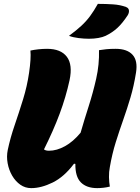

<svg xmlns="http://www.w3.org/2000/svg" viewBox="-20 -961 725 991"><path d="M141 10Q110 10 85 -7.5Q60 -25 43 -54Q26 -83 19.5 -118Q13 -153 20 -187Q33 -249 55.5 -314.5Q78 -380 99 -448Q120 -516 130 -585Q141 -660 137 -700Q155 -704 178 -706.5Q201 -709 223 -709Q294 -709 325 -668Q356 -627 339 -547Q320 -460 288 -374Q256 -288 207 -190Q215 -183 233 -183Q273 -183 315.5 -206.5Q358 -230 396 -276Q415 -342 437.5 -412Q460 -482 476.5 -555Q493 -628 491 -702Q509 -705 529 -707Q549 -709 577 -709Q636 -709 664 -678.5Q692 -648 682 -586Q671 -517 653.5 -458Q636 -399 616 -342.5Q596 -286 577.5 -227Q559 -168 547 -99Q542 -74 542.5 -47Q543 -20 547 2Q532 6 514.5 8Q497 10 482 10Q427 10 397.5 -19.5Q368 -49 369 -115L362 -116Q311 -48 252 -19Q193 10 141 10ZM485 -941Q526 -941 563.5 -938.5Q601 -936 630 -925Q644 -920 645.5 -907.5Q647 -895 639 -882Q612 -841 586 -817Q560 -793 525 -776Q510 -769 487.5 -765Q465 -761 439 -761Q414 -761 385.5 -764.5Q357 -768 336 -776Q374 -804 399.5 -827.5Q425 -851 445 -878Q465 -905 485 -941Z"/></svg>

Font: Recursive Sn Csl St Blk
Style: Italic
Weight: 900
Italic angle: -15°
Version: Version 1.079;hotconv 1.0.112;makeotfexe 2.5.65598; ttfautoh